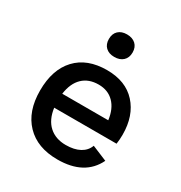

<svg xmlns="http://www.w3.org/2000/svg" viewBox="-170 -842 922 976"><g transform="rotate(30 290.5 -354.0)"><path d="M526 -210H160Q169 -144 207 -109.5Q245 -75 305 -75Q354 -75 386.5 -92.5Q419 -110 431 -143L520 -106Q464 10 305 10Q187 10 120.5 -59Q54 -128 54 -250Q54 -373 118 -441.5Q182 -510 298 -510Q408 -510 469 -443Q530 -376 530 -265Q530 -236 526 -210ZM160 -292H430Q422 -355 387.5 -390Q353 -425 298 -425Q240 -425 204.5 -391Q169 -357 160 -292ZM365 -652Q365 -621 346 -603.5Q327 -586 295 -586Q263 -586 244.5 -603.5Q226 -621 226 -652Q226 -683 244.5 -700.5Q263 -718 295 -718Q327 -718 346 -700.5Q365 -683 365 -652Z"/></g></svg>

Font: Work Sans Medium
Style: Regular
Weight: 500
Designer: Wei Huang
Foundry: Wei Huang
Version: Version 1.500